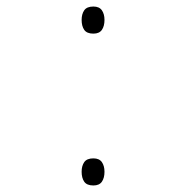

<svg xmlns="http://www.w3.org/2000/svg" viewBox="-20 -556 570 588"><path d="M266 -453Q246 -453 238 -464.5Q230 -476 230 -495Q230 -513 238 -524.5Q246 -536 266 -536Q284 -536 292 -524.5Q300 -513 300 -495Q300 -476 292 -464.5Q284 -453 266 -453ZM266 12Q246 12 238 0.5Q230 -11 230 -30Q230 -48 238 -59.5Q246 -71 266 -71Q284 -71 292 -59.5Q300 -48 300 -30Q300 -11 292 0.5Q284 12 266 12Z"/></svg>

Font: Noto Sans Mono Condensed ExtraLight
Style: Regular
Weight: 200
Width: 3
Designer: Monotype Design Team
Foundry: Monotype Imaging Inc.
Version: Version 2.014; ttfautohint (v1.8.4.7-5d5b)